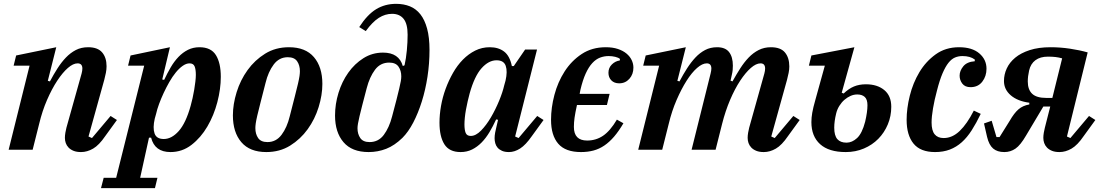

<svg xmlns="http://www.w3.org/2000/svg" viewBox="-20 -780 5730 1000"><path d="M402 12Q379 12 363 5.5Q347 -1 337 -11.5Q327 -22 322.5 -35Q318 -48 318 -62Q318 -74 320.5 -89Q323 -104 326 -115L405 -397Q409 -412 409 -423Q409 -450 384 -450Q361 -450 333.5 -426Q306 -402 278 -359.5Q250 -317 225 -259.5Q200 -202 184 -135L150 0H25L134 -438H51L64 -491L273 -534L229 -359L240 -356Q259 -392 279.5 -424Q300 -456 323.5 -480.5Q347 -505 375 -519.5Q403 -534 439 -534Q489 -534 512 -507Q535 -480 535 -435Q535 -418 531.5 -400.5Q528 -383 523 -364L441 -69L459 -61L556 -176L589 -155L528 -71Q496 -24 465 -6Q434 12 402 12Z M520 146H585L731 -438H647L660 -491L865 -534L825 -366L835 -364Q851 -398 869 -429Q887 -460 909.5 -483.5Q932 -507 959 -520.5Q986 -534 1019 -534Q1079 -534 1104.5 -493Q1130 -452 1130 -380Q1130 -317 1112 -248Q1094 -179 1060 -121Q1026 -63 977.5 -25.5Q929 12 868 12Q786 12 767 -63H756L710 146H800L787 200H506ZM833 -56Q874 -56 911 -97.5Q948 -139 973 -229Q978 -247 983 -269Q988 -291 991.5 -312.5Q995 -334 997.5 -354.5Q1000 -375 1000 -390Q1000 -419 993.5 -434.5Q987 -450 967 -450Q950 -450 931.5 -437Q913 -424 895.5 -402.5Q878 -381 862 -353Q846 -325 832.5 -296Q819 -267 808.5 -238.5Q798 -210 793 -187L786 -162Q775 -114 785 -85Q795 -56 833 -56Z M1373 -40Q1418 -40 1446.5 -78Q1475 -116 1489 -174Q1505 -237 1515.5 -277.5Q1526 -318 1532 -344Q1538 -370 1540 -384.5Q1542 -399 1542 -409Q1542 -440 1527.5 -461Q1513 -482 1479 -482Q1434 -482 1405.5 -444Q1377 -406 1363 -348Q1347 -285 1336.5 -244.5Q1326 -204 1320 -178Q1314 -152 1312 -137.5Q1310 -123 1310 -113Q1310 -82 1324.5 -61Q1339 -40 1373 -40ZM1367 12Q1281 12 1237 -39.5Q1193 -91 1193 -179Q1193 -237 1212.5 -300Q1232 -363 1269.5 -415Q1307 -467 1361 -500.5Q1415 -534 1485 -534Q1571 -534 1615 -482.5Q1659 -431 1659 -343Q1659 -285 1639.5 -222Q1620 -159 1582.5 -107Q1545 -55 1491 -21.5Q1437 12 1367 12Z M1900 12Q1813 12 1769 -39.5Q1725 -91 1725 -178Q1725 -238 1743 -296.5Q1761 -355 1794 -401.5Q1827 -448 1873 -477Q1919 -506 1975 -506Q2058 -506 2078 -436L2087 -440Q2095 -475 2099 -518Q2103 -561 2103 -599Q2103 -656 2082 -682Q2061 -708 2022 -708Q1986 -708 1953 -687Q1920 -666 1885 -618L1851 -639Q1893 -704 1939 -732Q1985 -760 2043 -760Q2083 -760 2115 -747Q2147 -734 2169.5 -705.5Q2192 -677 2204.5 -631Q2217 -585 2217 -520Q2217 -449 2206.5 -380.5Q2196 -312 2177 -251.5Q2158 -191 2132.5 -142Q2107 -93 2076 -62Q2035 -22 1991.5 -5Q1948 12 1900 12ZM1905 -40Q1951 -40 1979 -77.5Q2007 -115 2022 -173Q2036 -225 2045 -260.5Q2054 -296 2059.5 -319.5Q2065 -343 2067.5 -357Q2070 -371 2070 -382Q2070 -412 2055.5 -433Q2041 -454 2007 -454Q1961 -454 1933 -416.5Q1905 -379 1890 -321Q1876 -268 1867 -233Q1858 -198 1852.5 -174.5Q1847 -151 1844.5 -136.5Q1842 -122 1842 -112Q1842 -82 1856.5 -61Q1871 -40 1905 -40Z M2379 12Q2320 12 2294.5 -28.5Q2269 -69 2269 -141Q2269 -183 2277 -228.5Q2285 -274 2301 -317.5Q2317 -361 2339.5 -400.5Q2362 -440 2391 -469.5Q2420 -499 2455 -516.5Q2490 -534 2531 -534Q2576 -534 2605.5 -511.5Q2635 -489 2646 -436H2656L2715 -522H2777L2663 -69L2681 -61L2778 -176L2811 -155L2750 -71Q2718 -25 2689 -6.5Q2660 12 2631 12Q2609 12 2594.5 5.5Q2580 -1 2571.5 -11Q2563 -21 2559.5 -34Q2556 -47 2556 -60Q2556 -74 2559 -90Q2562 -106 2565 -117L2574 -156L2564 -158Q2548 -123 2529.5 -92Q2511 -61 2488.5 -38Q2466 -15 2439 -1.5Q2412 12 2379 12ZM2432 -72Q2458 -72 2485.5 -100Q2513 -128 2537 -169Q2561 -210 2579.5 -255Q2598 -300 2606 -335L2613 -360Q2624 -408 2614 -437Q2604 -466 2566 -466Q2525 -466 2488 -424.5Q2451 -383 2426 -293Q2421 -275 2416 -253Q2411 -231 2407 -209.5Q2403 -188 2401 -167.5Q2399 -147 2399 -132Q2399 -103 2405.5 -87.5Q2412 -72 2432 -72Z M3006 12Q2925 12 2887.5 -31.5Q2850 -75 2850 -156Q2850 -219 2867.5 -285.5Q2885 -352 2920.5 -407.5Q2956 -463 3009.5 -498.5Q3063 -534 3135 -534Q3171 -534 3198 -525Q3225 -516 3243 -501Q3261 -486 3270 -467Q3279 -448 3279 -428Q3279 -393 3258 -369.5Q3237 -346 3205 -346Q3179 -346 3164 -361.5Q3149 -377 3149 -401Q3149 -427 3167 -444.5Q3185 -462 3208 -465L3209 -473Q3201 -480 3184.5 -484Q3168 -488 3150 -488Q3127 -488 3105.5 -480Q3084 -472 3065 -451.5Q3046 -431 3030.5 -397Q3015 -363 3003 -312L2999 -291H3155L3141 -233H2985Q2976 -192 2972.5 -167Q2969 -142 2969 -119Q2969 -48 3038 -48Q3084 -48 3121 -73Q3158 -98 3193 -157L3227 -138Q3203 -97 3178.5 -68.5Q3154 -40 3127.5 -22Q3101 -4 3071 4Q3041 12 3006 12Z M3958 12Q3935 12 3919 5.5Q3903 -1 3893 -11.5Q3883 -22 3878.5 -35Q3874 -48 3874 -62Q3874 -74 3876.5 -89Q3879 -104 3882 -115L3961 -397Q3965 -412 3965 -423Q3965 -450 3941 -450Q3918 -450 3890.5 -426Q3863 -402 3835 -359.5Q3807 -317 3782.5 -259.5Q3758 -202 3741 -135L3707 0H3582L3681 -397Q3685 -413 3685 -423Q3685 -450 3661 -450Q3638 -450 3610.5 -426Q3583 -402 3556 -359.5Q3529 -317 3504 -259.5Q3479 -202 3463 -135L3429 0H3304L3413 -438H3330L3343 -491L3552 -534L3508 -359L3519 -356Q3538 -392 3558.5 -424Q3579 -456 3602 -480.5Q3625 -505 3652.5 -519.5Q3680 -534 3715 -534Q3758 -534 3777.5 -508.5Q3797 -483 3797 -438Q3797 -427 3796 -415.5Q3795 -404 3792 -392L3785 -360L3795 -356Q3815 -392 3835.5 -424Q3856 -456 3879.5 -480.5Q3903 -505 3931.5 -519.5Q3960 -534 3995 -534Q4046 -534 4068.5 -506.5Q4091 -479 4091 -434Q4091 -418 4087.5 -400.5Q4084 -383 4079 -364L3997 -69L4015 -61L4112 -176L4145 -155L4084 -71Q4052 -24 4021 -6Q3990 12 3958 12Z M4385 12Q4297 12 4251.5 -29Q4206 -70 4206 -144Q4206 -167 4210.5 -193Q4215 -219 4227 -261L4276 -438H4193L4206 -491L4430 -534L4364 -297L4374 -293Q4400 -318 4427.5 -329.5Q4455 -341 4490 -341Q4549 -341 4585.5 -311Q4622 -281 4622 -224Q4622 -175 4604 -132Q4586 -89 4554.5 -57Q4523 -25 4479.5 -6.5Q4436 12 4385 12ZM4389 -37Q4418 -37 4444 -61Q4470 -85 4486 -146Q4498 -197 4498 -232Q4498 -262 4484 -275Q4470 -288 4445 -288Q4427 -288 4410 -280.5Q4393 -273 4378 -260Q4363 -247 4351.5 -228.5Q4340 -210 4335 -189Q4325 -148 4325 -115Q4325 -74 4341 -55.5Q4357 -37 4389 -37Z M4850 12Q4774 12 4738 -32Q4702 -76 4702 -156Q4702 -215 4718.5 -281.5Q4735 -348 4768.5 -404Q4802 -460 4853.5 -497Q4905 -534 4975 -534Q5043 -534 5080.5 -502Q5118 -470 5118 -422Q5118 -383 5096 -354.5Q5074 -326 5035 -326Q5006 -326 4992 -344.5Q4978 -363 4978 -386Q4978 -411 4997 -434.5Q5016 -458 5057 -461V-470Q5033 -488 4993 -488Q4972 -488 4954 -480.5Q4936 -473 4920 -453Q4904 -433 4889 -398Q4874 -363 4860 -308Q4847 -260 4839.5 -216Q4832 -172 4832 -142Q4832 -100 4848 -80.5Q4864 -61 4895 -61Q4940 -61 4978.5 -98Q5017 -135 5052 -204L5088 -187Q5065 -139 5041 -101.5Q5017 -64 4989 -39Q4961 -14 4927 -1Q4893 12 4850 12Z M5211 12Q5174 12 5152.5 -6.5Q5131 -25 5121 -67L5105 -137L5145 -151L5170 -66H5186L5239 -151Q5262 -191 5284.5 -210.5Q5307 -230 5341 -236V-245Q5280 -253 5244.5 -283.5Q5209 -314 5209 -358Q5209 -392 5223.5 -423.5Q5238 -455 5267.5 -479.5Q5297 -504 5343 -519Q5389 -534 5452 -534Q5502 -534 5552.5 -526.5Q5603 -519 5645 -507L5537 -69L5555 -61L5652 -176L5685 -155L5624 -71Q5592 -24 5561 -6Q5530 12 5498 12Q5475 12 5459 5.5Q5443 -1 5433 -11.5Q5423 -22 5418.5 -35Q5414 -48 5414 -62Q5414 -74 5416.5 -89Q5419 -104 5422 -115L5450 -225H5414L5324 -74Q5295 -24 5269 -6Q5243 12 5211 12ZM5512 -476Q5495 -481 5477.5 -483Q5460 -485 5438 -485Q5398 -485 5373 -466.5Q5348 -448 5340 -413Q5333 -382 5333 -356Q5333 -313 5356 -291.5Q5379 -270 5429 -270H5461Z"/></svg>

Font: IBM Plex Serif SemiBold
Style: Italic
Weight: 600
Italic angle: -14°
Designer: Mike Abbink, Paul van der Laan, Pieter van Rosmalen
Foundry: Bold Monday
Version: Version 2.5